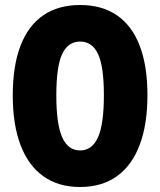

<svg xmlns="http://www.w3.org/2000/svg" viewBox="-20 -736 640 767"><path d="M300 11Q213 11 153 -32Q93 -75 62 -156.5Q31 -238 31 -355Q31 -473 62 -553.5Q93 -634 153 -675Q213 -716 300 -716Q387 -716 447 -675Q507 -634 538 -553.5Q569 -473 569 -356Q569 -239 538 -157Q507 -75 447 -32Q387 11 300 11ZM300 -135Q348 -135 371.5 -187.5Q395 -240 395 -356Q395 -471 371.5 -520.5Q348 -570 300 -570Q252 -570 228.5 -520.5Q205 -471 205 -355Q205 -240 228.5 -187.5Q252 -135 300 -135Z"/></svg>

Font: Nunito Sans 12pt ExtraLight Black
Style: Regular
Weight: 900
Version: Version 3.101;gftools[0.9.27]